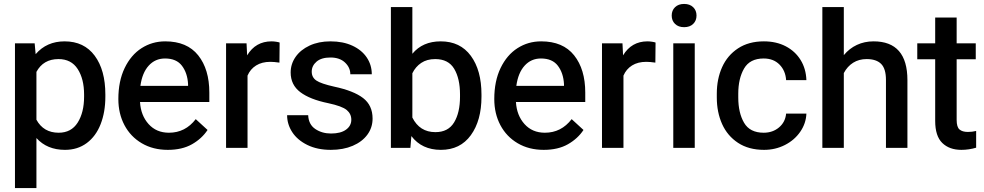

<svg xmlns="http://www.w3.org/2000/svg" viewBox="-20 -751 4999 975"><path d="M56 -531H156L161 -476Q217 -541 308 -541Q407 -541 461 -468Q515 -395 515 -271V-260Q515 -182 491 -120.5Q467 -59 420.5 -24.5Q374 10 310 10Q219 10 165 -50V204H56ZM277 -451Q200 -451 165 -386V-143Q201 -77 278 -77Q342 -77 374.5 -128.5Q407 -180 407 -260V-271Q407 -350 374.5 -400.5Q342 -451 277 -451Z M581 -248Q581 -339 613 -405.5Q645 -472 699 -506.5Q753 -541 819 -541Q930 -541 986.5 -470Q1043 -399 1043 -281V-233H691Q695 -165 734.5 -121Q774 -77 838 -77Q921 -77 974 -146L1034 -91Q1005 -47 955 -18.5Q905 10 832 10Q757 10 700 -23.5Q643 -57 612 -115.5Q581 -174 581 -248ZM693 -315H935V-324Q932 -380 904 -417Q876 -454 818 -454Q768 -454 735 -417.5Q702 -381 693 -315Z M1128 -531H1232L1235 -470Q1278 -541 1359 -541Q1370 -541 1382.5 -539Q1395 -537 1400 -535L1399 -433Q1371 -437 1353 -437Q1310 -437 1280.5 -418.5Q1251 -400 1237 -367V0H1128Z M1647 -227Q1554 -246 1505 -283Q1456 -320 1456 -383Q1456 -426 1481 -462Q1506 -498 1552 -519.5Q1598 -541 1658 -541Q1722 -541 1769.5 -519Q1817 -497 1842.5 -459Q1868 -421 1868 -374H1759Q1759 -408 1732 -433.5Q1705 -459 1658 -459Q1612 -459 1587.5 -438Q1563 -417 1563 -387Q1563 -358 1586.5 -342Q1610 -326 1677 -311Q1776 -290 1824 -253Q1872 -216 1872 -149Q1872 -103 1845.5 -67Q1819 -31 1771 -10.5Q1723 10 1660 10Q1591 10 1540.5 -15Q1490 -40 1464 -80Q1438 -120 1438 -166H1545Q1547 -119 1581 -96Q1615 -73 1661 -73Q1710 -73 1737 -92.5Q1764 -112 1764 -143Q1764 -173 1740.5 -192.5Q1717 -212 1647 -227Z M2219 10Q2122 10 2069 -60L2064 0H1965V-715H2074V-478Q2126 -541 2218 -541Q2317 -541 2371 -467.5Q2425 -394 2425 -271V-260Q2425 -139 2371 -64.5Q2317 10 2219 10ZM2190 -451Q2148 -451 2119 -431.5Q2090 -412 2074 -379V-154Q2111 -80 2191 -80Q2256 -80 2286 -129.5Q2316 -179 2316 -260V-271Q2316 -352 2286.5 -401.5Q2257 -451 2190 -451Z M2490 -248Q2490 -339 2522 -405.5Q2554 -472 2608 -506.5Q2662 -541 2728 -541Q2839 -541 2895.5 -470Q2952 -399 2952 -281V-233H2600Q2604 -165 2643.5 -121Q2683 -77 2747 -77Q2830 -77 2883 -146L2943 -91Q2914 -47 2864 -18.5Q2814 10 2741 10Q2666 10 2609 -23.5Q2552 -57 2521 -115.5Q2490 -174 2490 -248ZM2602 -315H2844V-324Q2841 -380 2813 -417Q2785 -454 2727 -454Q2677 -454 2644 -417.5Q2611 -381 2602 -315Z M3037 -531H3141L3144 -470Q3187 -541 3268 -541Q3279 -541 3291.5 -539Q3304 -537 3309 -535L3308 -433Q3280 -437 3262 -437Q3219 -437 3189.5 -418.5Q3160 -400 3146 -367V0H3037Z M3454 -731Q3483 -731 3500 -714.5Q3517 -698 3517 -672Q3517 -646 3500 -629.5Q3483 -613 3454 -613Q3425 -613 3408 -629.5Q3391 -646 3391 -672Q3391 -698 3408 -714.5Q3425 -731 3454 -731ZM3399 -531H3508V0H3399Z M3972 -174H4075Q4073 -124 4043.5 -81.5Q4014 -39 3965.5 -14.5Q3917 10 3860 10Q3782 10 3728 -25.5Q3674 -61 3647 -121Q3620 -181 3620 -256V-275Q3620 -350 3647 -410Q3674 -470 3728 -505.5Q3782 -541 3859 -541Q3922 -541 3970 -516Q4018 -491 4045.5 -446.5Q4073 -402 4075 -344H3972Q3969 -392 3938.5 -423Q3908 -454 3858 -454Q3788 -454 3758.5 -403Q3729 -352 3729 -275V-256Q3729 -178 3758.5 -127.5Q3788 -77 3858 -77Q3904 -77 3936 -104Q3968 -131 3972 -174Z M4156 -715H4265V-471Q4293 -505 4331.5 -523Q4370 -541 4416 -541Q4588 -541 4588 -344V0H4479V-345Q4479 -402 4454.5 -426.5Q4430 -451 4381 -451Q4342 -451 4312.5 -432.5Q4283 -414 4265 -380V0H4156Z M4895 -81Q4917 -81 4937 -86V-1Q4900 10 4862 10Q4801 10 4765 -25Q4729 -60 4729 -137V-450H4638V-531H4729V-662H4838V-531H4935V-450H4838V-142Q4838 -106 4852.5 -93.5Q4867 -81 4895 -81Z"/></svg>

Font: Freesentation 6 SemiBold
Style: Regular
Weight: 600
Designer: glyphs from Roboto by Christian Robertson / Hangul glyphs from Noto Sans CJK(Source Han Sans) by Jang Soo-young and Kang
Foundry: PT&
Version: Version 2.001